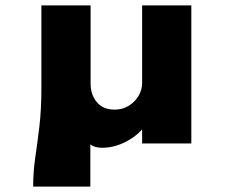

<svg xmlns="http://www.w3.org/2000/svg" viewBox="-20 -532 837 712"><path d="M103 160H315V3.5Q331 16 358.5 16Q400.5 16 441 -3.5Q481.5 -23 507 -52V0H689.5V-512H507V-223.5Q507 -199 493.8 -176.5Q480.5 -154 457.5 -139.8Q434.5 -125.5 405 -125.5Q362.5 -125.5 339.2 -153Q316 -180.5 316 -222.5V-512H133.5V-208.5Q133.5 -124.5 126 -62.5Q118.5 -0.5 110.8 52Q103 104.5 103 160Z"/></svg>

Font: Spartan ExtraBold
Style: Regular
Weight: 800
Designer: Matt Bailey, Mirko Velimirovic
Foundry: Matt Bailey
Version: Version 1.003; ttfautohint (v1.8.3)